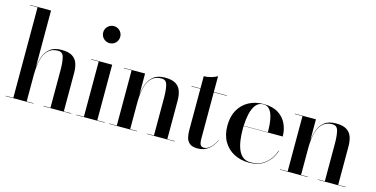

<svg xmlns="http://www.w3.org/2000/svg" viewBox="-76 -1138 2983 1525"><g transform="rotate(15 1415.5 -375.0)"><path d="M18 -3H80.6V-747H18V-750H190.6V-284.4Q194.8 -328.6 209.7 -371.3Q224.6 -414 258.6 -442Q292.6 -470 354 -470Q411.5 -470 442.2 -450.4Q472.9 -430.8 484.4 -396.6Q496 -362.5 496 -319V-3H557.6V0H329V-3H386V-312Q386 -375 376.2 -415.6Q366.5 -456.2 328.8 -456.2Q282.4 -456.2 254.8 -433Q227.1 -409.8 213.3 -373.5Q199.5 -337.2 195.1 -297.1Q190.6 -256.9 190.6 -223V-3H246.6V0H18Z M635.6 -690Q635.6 -719.2 656.2 -739.6Q676.8 -760 706 -760Q735.2 -760 755.4 -739.6Q775.6 -719.2 775.6 -690Q775.6 -660.8 755.4 -640.4Q735.2 -620 706 -620Q676.8 -620 656.2 -640.4Q635.6 -660.8 635.6 -690ZM598 -3H661V-457H598V-460H771V-3H832.6V0H598Z M869 -3H931.6V-457H869V-460H1041.6V-283.9Q1045.8 -328.1 1060.7 -371Q1075.6 -413.9 1109.7 -441.9Q1143.8 -470 1205 -470Q1262.5 -470 1293.2 -450.4Q1323.9 -430.8 1335.4 -396.6Q1347 -362.5 1347 -319V-3H1408.6V0H1180V-3H1237V-312Q1237 -375 1227.2 -415.6Q1217.5 -456.2 1179.8 -456.2Q1133.4 -456.2 1105.8 -433Q1078.1 -409.8 1064.3 -373.5Q1050.5 -337.2 1046.1 -297.1Q1041.6 -256.9 1041.6 -223V-3H1097.6V0H869Z M1744 -102Q1726 -54 1687.9 -23.5Q1649.8 7 1598 7Q1554 7 1532.4 -10.3Q1510.9 -27.6 1503.9 -55.1Q1497 -82.5 1497 -113V-457H1424V-460H1497V-560Q1524 -560 1555.8 -568.6Q1587.5 -577.2 1607 -590V-460H1714V-457H1607V-77.4Q1607 -39.9 1615.9 -25.8Q1624.8 -11.6 1645 -11.6Q1672 -11.6 1699.2 -37.6Q1726.5 -63.5 1742 -102Z M2228 -143Q2208.5 -77.8 2156.5 -33.9Q2104.5 10 2018.2 10Q1950.8 10 1896.8 -18.3Q1842.9 -46.6 1811.4 -100.3Q1780 -154 1780 -230Q1780 -306 1810.6 -359.7Q1841.1 -413.4 1894.2 -441.7Q1947.2 -470 2014.8 -470Q2089.2 -470 2136.1 -440.2Q2183 -410.4 2205 -362.4Q2227 -314.5 2227 -260H1905.4Q1905 -247.2 1905 -234Q1905 -189 1910.5 -146.4Q1916 -103.9 1929.9 -69.8Q1943.8 -35.8 1968.6 -15.7Q1993.4 4.4 2032 4.4Q2107.2 4.4 2156.8 -38.1Q2206.2 -80.5 2225 -143ZM2014.8 -467Q1974.8 -467 1951.6 -437.6Q1928.4 -408.1 1917.9 -361.2Q1907.4 -314.4 1905.5 -262H2104.2Q2104.5 -292.8 2101.5 -328.2Q2098.5 -363.6 2089.4 -395.2Q2080.2 -426.9 2062.3 -446.9Q2044.4 -467 2014.8 -467Z M2274 -3H2336.6V-457H2274V-460H2446.6V-283.9Q2450.8 -328.1 2465.7 -371Q2480.6 -413.9 2514.7 -441.9Q2548.8 -470 2610 -470Q2667.5 -470 2698.2 -450.4Q2728.9 -430.8 2740.4 -396.6Q2752 -362.5 2752 -319V-3H2813.6V0H2585V-3H2642V-312Q2642 -375 2632.2 -415.6Q2622.5 -456.2 2584.8 -456.2Q2538.4 -456.2 2510.8 -433Q2483.1 -409.8 2469.3 -373.5Q2455.5 -337.2 2451.1 -297.1Q2446.6 -256.9 2446.6 -223V-3H2502.6V0H2274Z"/></g></svg>

Font: Bodoni* 72 Medium
Style: Regular
Weight: 500
Version: Version 1.002; ttfautohint (v0.97) -l 8 -r 50 -G 200 -x 14 -